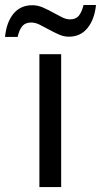

<svg xmlns="http://www.w3.org/2000/svg" viewBox="-74 -755 407 775"><path d="M172.9 0H85V-536.1H172.9ZM204.1 -606.9Q183.1 -606.9 163.1 -616Q143.1 -625 123.8 -635.5Q104.5 -646 86.7 -655Q68.8 -664.1 52.2 -664.1Q28.3 -664.1 16.1 -649.7Q3.9 -635.3 -2.9 -606H-53.7Q-47.9 -665.5 -19.5 -699.7Q8.8 -733.9 56.2 -733.9Q78.1 -733.9 98.9 -724.9Q119.6 -715.8 138.7 -705.3Q157.7 -694.8 175.3 -685.8Q192.9 -676.8 208.5 -676.8Q231.9 -676.8 243.9 -691.2Q255.9 -705.6 263.2 -734.9H313.5Q307.6 -676.8 279.3 -641.8Q251 -606.9 204.1 -606.9Z"/></svg>

Font: NotoSans
Style: Regular
Weight: 400
Designer: Monotype Design team
Foundry: Monotype Imaging Inc.
Version: Version 1.04; ttfautohint (v1.4.1)